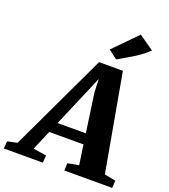

<svg xmlns="http://www.w3.org/2000/svg" viewBox="-253 -1133 1108 1258"><g transform="rotate(20 301.0 -504.0)"><path d="M-78.5 0 -74.5 -51.5 -6.5 -65.5 314.5 -745H480.5L602 -66.5L680 -51.5L677 0H343.5L345.5 -51.5L423 -65.5L403 -203.5H164L105.5 -65.5L197.5 -51.5L193.5 0ZM195.5 -277H392.5L354 -547.5L350 -640.5L312.5 -551.5ZM413.5 -800 351.5 -846.5 510 -1008 614.5 -935Q580 -902.5 543.5 -878Q507 -853.5 473.5 -834.8Q440 -816 413.5 -800Z"/></g></svg>

Font: Merriweather Light 18pt Black
Style: Italic
Weight: 900
Italic angle: -7.8°
Version: Version 2.101